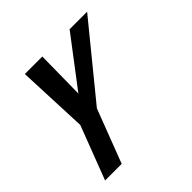

<svg xmlns="http://www.w3.org/2000/svg" viewBox="-173 -819 970 970"><g transform="rotate(-45 312.5 -333.5)"><path d="M43.2 0H161.9L271.6 -287L581.8 -667H456.8L258.3 -406L261.8 -667H136.8L152.9 -287Z"/></g></svg>

Font: Din Kursivschrift
Style: Breit
Weight: 400
Version: Version 1.089